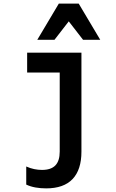

<svg xmlns="http://www.w3.org/2000/svg" viewBox="-20 -831 640 1061"><path d="M430 7V-540H130V-430H310V7Q310 58 286 83Q262 108 212 108Q191 108 169 103.5Q147 99 125 89V189Q148 200 176 205Q204 210 235 210Q332 210 381 158.5Q430 107 430 7ZM186 -611H281L360 -713L439 -611H534L415 -811H305Z"/></svg>

Font: CommitMonoV142 ExtLt
Style: Regular
Weight: 200
Monospace: yes
Designer: Eigil Nikolajsen
Foundry: Eigil Nikolajsen
Version: Version 1.142